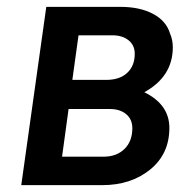

<svg xmlns="http://www.w3.org/2000/svg" viewBox="-20 -540 548 560"><path d="M278 0Q362 0 418 -45.5Q474 -91 474 -167Q474 -235 401 -271Q484 -317 484 -402Q484 -424 476 -442Q465 -479 426.5 -499.5Q388 -520 331 -520H115L42 0ZM282 -83H161L180 -222H301Q330 -222 348 -207Q366 -192 366 -166Q366 -128 343 -105.5Q320 -83 282 -83ZM290 -307H191L209 -437H308Q337 -437 355 -422.5Q373 -408 373 -383Q373 -348 351 -327.5Q329 -307 290 -307Z"/></svg>

Font: Brisa Sans Medium
Style: Italic
Weight: 600
Italic angle: -8°
Designer: Dalton Maag Ltd
Foundry: Dalton Maag Ltd
Version: Version 1.101;July 10, 2019;FontCreator 11.5.0.2425 64-bit